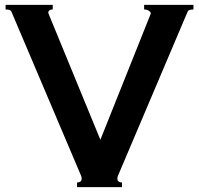

<svg xmlns="http://www.w3.org/2000/svg" viewBox="-20 -770 820 790"><path d="M776 -731Q755 -731 752 -722L465 -46Q463 -42 463 -35Q463 -26 469 -22.5Q475 -19 482 -19V0H297V-19Q304 -19 310 -22.5Q316 -26 316 -35Q316 -42 314 -46L27 -722Q24 -731 3 -731V-750H197V-731Q185 -731 181 -725Q177 -719 180 -713L393 -195L600 -713Q602 -719 593.5 -725Q585 -731 573 -731V-750H776Z"/></svg>

Font: Aoboshi One
Style: Regular
Weight: 400
Designer: IKIMOJI
Foundry: Natsumi Matsuba
Version: Version 1.000; ttfautohint (v1.8.3)